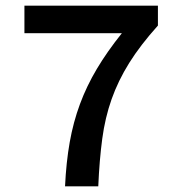

<svg xmlns="http://www.w3.org/2000/svg" viewBox="-20 -656 640 676"><path d="M209 0Q213 -85 225.5 -155.5Q238 -226 261.5 -289.5Q285 -353 321 -413.5Q357 -474 409 -539H66V-636H536V-566Q474 -497 435 -434.5Q396 -372 373 -307Q350 -242 340 -167.5Q330 -93 326 0Z"/></svg>

Font: Source Code Pro Semibold
Style: Regular
Weight: 600
Monospace: yes
Designer: Paul D. Hunt, Teo Tuominen
Foundry: Adobe Systems Incorporated
Version: Version 2.030;PS 1.000;hotconv 16.6.51;makeotf.lib2.5.65220